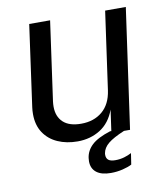

<svg xmlns="http://www.w3.org/2000/svg" viewBox="-79 -592 726 828"><g transform="rotate(-10 284.0 -178.0)"><path d="M53 -139Q53 -155 55 -169L104.5 -525H196L147.5 -178.5Q146 -166.5 146 -155.5Q146 -112 172.5 -87.2Q199 -62.5 251 -62.5Q307 -62.5 343.8 -93.5Q380.5 -124.5 389 -183.5L437 -525H527.5L453.5 0H427Q378 20.5 355.8 38.8Q333.5 57 329.5 81L329 87.5Q329 103 338.5 110.5Q348 118 368.5 118Q389.5 118 408 112.5Q426.5 107 440 99.5L432.5 148.5Q418 156.5 392.5 162.8Q367 169 340.5 169Q299 169 277.2 151.8Q255.5 134.5 255.5 103Q255.5 98.5 256.5 88.5Q261 56.5 286.2 32.8Q311.5 9 368 -9L373 -8.5L386 -100.5Q365.5 -44.5 322 -17.2Q278.5 10 223 10Q174.5 10 136 -7Q97.5 -24 75.2 -57.5Q53 -91 53 -139Z"/></g></svg>

Font: 1883 Sans
Style: Italic
Weight: 400
Italic angle: -8°
Designer: 1883 Sans project is a fork of Public Sans.
Version: Version 1.009